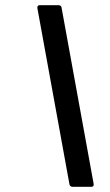

<svg xmlns="http://www.w3.org/2000/svg" viewBox="-20 -720 423 740"><path d="M341 -11 217 -692C216 -697 211 -700 206 -700H133C127 -700 123 -696 124 -689L248 -8C250 -3 254 0 259 0H332C339 0 342 -4 341 -11Z"/></svg>

Font: Barlow Semi Condensed Medium
Style: Italic
Weight: 500
Width: 4
Italic angle: -7°
Designer: Jeremy Tribby
Foundry: Tribby Type
Version: Version 1.422;hotconv 1.0.109;makeotfexe 2.5.65596